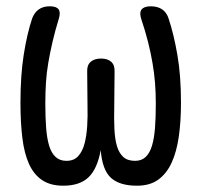

<svg xmlns="http://www.w3.org/2000/svg" viewBox="-20 -580 640 610"><path d="M459 -560Q481 -560 495.5 -550Q510 -540 516 -520Q532 -472 543.5 -406Q555 -340 555 -254Q555 -194 548 -145.5Q541 -97 525 -62.5Q509 -28 482.5 -9Q456 10 415 10Q360 10 332.5 -15Q305 -40 300 -103Q289 -43 261 -16.5Q233 10 181 10Q140 10 113.5 -8Q87 -26 72 -59.5Q57 -93 51 -142Q45 -191 45 -254Q45 -341 55.5 -407Q66 -473 82 -521Q89 -540 103 -550Q117 -560 138 -560Q159 -560 166 -550.5Q173 -541 167 -521Q155 -482 147 -447.5Q139 -413 133.5 -381Q128 -349 126 -317.5Q124 -286 124 -251Q124 -208 126.5 -174.5Q129 -141 136 -117.5Q143 -94 156.5 -81.5Q170 -69 191 -69Q215 -69 228.5 -84Q242 -99 248.5 -123.5Q255 -148 257 -179.5Q259 -211 258 -246L257 -352Q256 -373 268 -383.5Q280 -394 301 -394Q322 -394 333.5 -383.5Q345 -373 344 -352L343 -243Q342 -203 343.5 -170.5Q345 -138 351.5 -116Q358 -94 371.5 -81.5Q385 -69 409 -69Q430 -69 443 -81.5Q456 -94 463 -117.5Q470 -141 472.5 -174.5Q475 -208 475 -251Q475 -286 472.5 -317Q470 -348 464.5 -380Q459 -412 450.5 -446Q442 -480 429 -519Q422 -540 430 -550Q438 -560 459 -560Z"/></svg>

Font: Maple Mono NL Light
Style: Regular
Weight: 300
Monospace: yes
Designer: subframe7536
Version: Version 7.000